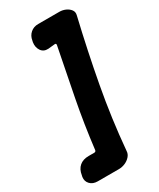

<svg xmlns="http://www.w3.org/2000/svg" viewBox="-259 -858 871 1050"><g transform="rotate(-30 176.0 -333.0)"><path d="M162.8 121H28.8Q-1 121 -18.4 102.9Q-35.8 84.8 -32 58L-30 49Q-24.6 13.4 -2.7 -5.3Q19.2 -24 54.8 -24H90.6Q100.4 -24 102.2 -34Q120.4 -187.2 149.2 -335.6Q178 -484 208.4 -636.8Q209.8 -647 199.4 -646.2L157.4 -642Q127.6 -640.4 112.6 -662.5Q97.6 -684.6 102 -715L104 -724Q108.4 -752.6 128.3 -769.8Q148.2 -787 176.8 -787H310.8Q330.8 -787 349.1 -778.8Q367.4 -770.6 378.1 -756.1Q388.8 -741.6 383.4 -721.6Q337.4 -526.8 301.5 -333Q265.6 -139.2 248.6 55.6Q248 74.6 234.6 89.6Q221.2 104.6 202 112.8Q182.8 121 162.8 121Z"/></g></svg>

Font: Winky Sans
Style: Italic
Weight: 400
Italic angle: -8.97852°
Designer: Simon Atzbach
Foundry: typofactur
Version: Version 1.205